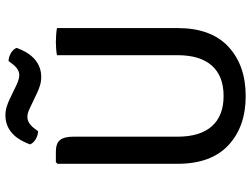

<svg xmlns="http://www.w3.org/2000/svg" viewBox="-129 -784 926 708"><g transform="rotate(-90 334.0 -430.0)"><path d="M584.5 -238.5Q584.5 -114.5 515.8 -50.8Q447 13 333.5 13Q221 13 152.5 -50.8Q84 -114.5 84 -238.5V-681L90 -687H128.5Q159.5 -687 171.8 -671.5Q184 -656 184 -623V-238.5Q184 -155 222.5 -111.8Q261 -68.5 334 -68.5Q407.5 -68.5 446 -111.8Q484.5 -155 484.5 -238.5V-683Q495.5 -685 508.5 -686Q521.5 -687 533 -687Q545 -687 559.2 -686Q573.5 -685 584.5 -683ZM289 -783Q280 -787.5 272.2 -789.8Q264.5 -792 256 -792Q245 -792 234.2 -785.2Q223.5 -778.5 215.5 -767.5L204 -752.5Q189.5 -753 175 -761.2Q160.5 -769.5 155.5 -782.5L162 -798Q177.5 -834 203.2 -853.5Q229 -873 263 -873Q280 -873 294.8 -868.2Q309.5 -863.5 321 -858L375 -832Q396.5 -822 411 -822Q433 -822 451.5 -846.5L463 -861.5Q478 -861 492.2 -852.8Q506.5 -844.5 511.5 -831.5L505 -816Q489.5 -780 463.8 -760.5Q438 -741 404 -741Q387 -741 372.2 -745.8Q357.5 -750.5 346 -756Z"/></g></svg>

Font: Signika Negative SC
Style: Regular
Weight: 400
Designer: Anna Giedryś
Foundry: Anna Giedryś
Version: Version 2.000; ttfautohint (v1.8.3) -l 8 -r 50 -G 200 -x 9 -